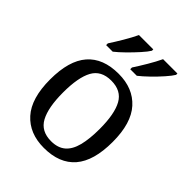

<svg xmlns="http://www.w3.org/2000/svg" viewBox="-218 -885 1013 1013"><g transform="rotate(45 288.5 -378.0)"><path d="M287 10Q179 10 117 -59Q55 -128 55 -269Q55 -409 114.5 -477.5Q174 -546 290 -546Q398 -546 460 -477.5Q522 -409 522 -269Q522 -128 462.5 -59Q403 10 287 10ZM289 -42Q339 -42 369 -67.5Q399 -93 412 -144Q425 -195 425 -269Q425 -381 394 -437Q363 -493 288 -493Q213 -493 182.5 -437Q152 -381 152 -269Q152 -157 183 -99.5Q214 -42 289 -42ZM316 -619Q337 -651 361 -691.5Q385 -732 401 -766H508V-756Q498 -739 472.5 -710Q447 -681 417.5 -652.5Q388 -624 365 -606H316ZM136 -619Q157 -651 181 -691.5Q205 -732 221 -766H328V-756Q318 -739 292 -710Q266 -681 237 -652.5Q208 -624 185 -606H136Z"/></g></svg>

Font: Noto Serif Ethiopic
Style: Regular
Weight: 400
Designer: Monotype Design Team
Foundry: Monotype Imaging Inc.
Version: Version 2.102